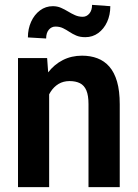

<svg xmlns="http://www.w3.org/2000/svg" viewBox="-20 -766 565 786"><path d="M181.2 -415.5V0H53.7V-528.3H172.9ZM160.6 -283.2 123.5 -282.7Q123 -340.8 136.7 -387.7Q150.4 -434.6 176 -468.3Q201.7 -502 237.1 -520Q272.5 -538.1 315.9 -538.1Q350.6 -538.1 378.9 -527.3Q407.2 -516.6 427.7 -493.2Q448.2 -469.7 459.2 -431.9Q470.2 -394 470.2 -338.9V0H342.3V-339.4Q342.3 -375.5 333.5 -396Q324.7 -416.5 307.4 -425.3Q290 -434.1 264.6 -434.1Q239.3 -434.1 219.7 -422.4Q200.2 -410.6 187 -389.9Q173.8 -369.1 167 -341.8Q160.2 -314.5 160.6 -283.2ZM356.9 -746.1 431.6 -740.7Q431.6 -705.1 418.5 -676.3Q405.3 -647.5 382.1 -630.6Q358.9 -613.8 329.1 -613.8Q307.6 -613.8 292.2 -620.4Q276.9 -627 264.2 -635.5Q251.5 -644 238 -650.6Q224.6 -657.2 207 -657.2Q190.9 -657.2 179.9 -644.3Q168.9 -631.3 168.9 -608.4L94.2 -612.8Q94.2 -647.9 107.4 -677Q120.6 -706.1 143.8 -723.4Q167 -740.7 196.3 -740.7Q214.4 -740.7 229.5 -734.1Q244.6 -727.5 258.5 -719Q272.5 -710.4 287.1 -703.9Q301.8 -697.3 318.8 -697.3Q334.5 -697.3 345.7 -710.4Q356.9 -723.6 356.9 -746.1Z"/></svg>

Font: Roboto SemiCondensed SemiBold
Style: Regular
Weight: 600
Width: 4
Designer: Christian Robertson
Foundry: Google
Version: Version 3.009; 2024